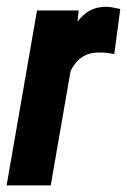

<svg xmlns="http://www.w3.org/2000/svg" viewBox="-22 -560 383 580"><path d="M201.2 -403.3 131.3 0H-2L89.8 -528.3H215.8ZM341.3 -532.7 323.2 -396.5Q312.5 -398.9 301.5 -400.1Q290.5 -401.4 280.3 -401.4Q254.4 -401.9 236.1 -393.1Q217.8 -384.3 205.6 -368.4Q193.4 -352.5 185.3 -332.5Q177.2 -312.5 172.9 -291L149.4 -300.8Q153.3 -331.5 161.9 -372.6Q170.4 -413.6 186.8 -451.7Q203.1 -489.7 230.5 -514.6Q257.8 -539.6 299.3 -539.6Q310.5 -539.1 320.6 -537.1Q330.6 -535.2 341.3 -532.7Z"/></svg>

Font: Roboto Condensed
Style: Bold Italic
Weight: 700
Italic angle: -12°
Designer: Christian Robertson
Foundry: Google
Version: Version 3.0